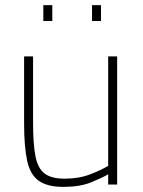

<svg xmlns="http://www.w3.org/2000/svg" viewBox="-20 -720 556 749"><path d="M227 9Q165 9 131.5 -14.5Q98 -38 86 -92.5Q74 -147 74 -240V-500H109V-242Q109 -160 118 -112Q127 -64 153.5 -43.5Q180 -23 232 -23Q288 -23 332 -40Q376 -57 402 -73V-500H437V0H402V-40Q376 -25 333.5 -8Q291 9 227 9ZM339 -638V-700H374V-638ZM149 -638V-700H184V-638Z"/></svg>

Font: TitilliumWeb ExtraLight
Style: Regular
Weight: 400
Designer: Mohamed Gaber, Accademia di Belle Arti di Urbino and others
Foundry: Kief Type Foundry, Accademia di Belle Arti di Urbino and others
Version: Version 3.000; ttfautohint (v1.8.2)